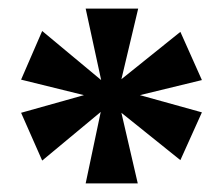

<svg xmlns="http://www.w3.org/2000/svg" viewBox="-20 -781 512 446"><path d="M179 -355 214 -521 78 -408 29 -519 175 -560 29 -596 78 -709 215 -595 179 -761H301L262 -597L399 -707L449 -595L305 -560L449 -520L399 -409L262 -519L300 -355Z"/></svg>

Font: Noto Serif SemiCondensed Black
Style: Regular
Weight: 900
Width: 4
Designer: Monotype Design Team
Foundry: Monotype Imaging Inc.
Version: Version 2.014; ttfautohint (v1.8.4.7-5d5b)